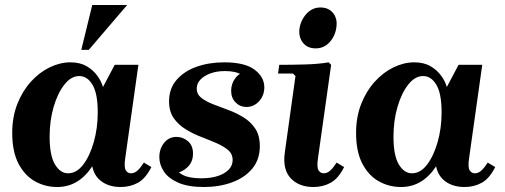

<svg xmlns="http://www.w3.org/2000/svg" viewBox="-20 -740 2025 770"><path d="M29 -207Q29 -271 49.5 -323Q70 -375 104 -412.5Q138 -450 179.5 -470Q221 -490 262 -490Q301 -490 327.5 -474.5Q354 -459 370.5 -436Q387 -413 393 -391L440 -480H535L482 -104Q477 -69 484.5 -57Q492 -45 505 -45Q520 -45 532.5 -57Q545 -69 557 -88L587 -70Q564 -24 533 -7Q502 10 464 10Q419 10 388.5 -11.5Q358 -33 350 -73Q323 -32 288 -11Q253 10 209 10Q161 10 120 -13Q79 -36 54 -84Q29 -132 29 -207ZM179 -192Q179 -116 200.5 -80.5Q222 -45 253 -45Q287 -45 313.5 -79.5Q340 -114 356 -170Q372 -226 372 -289Q372 -365 351 -400Q330 -435 298 -435Q265 -435 238 -400.5Q211 -366 195 -311Q179 -256 179 -192ZM490 -720 336 -540H306L350 -720Z M798 10Q734 10 694.5 -7.5Q655 -25 637 -52.5Q619 -80 619 -110Q619 -143 638 -167Q657 -191 688 -191Q713 -191 733.5 -174Q754 -157 754 -124Q754 -90 731.5 -69Q709 -48 686 -48Q671 -48 658 -57Q645 -66 645 -81H678Q678 -62 704.5 -43.5Q731 -25 788 -25Q825 -25 853 -34Q881 -43 897 -59.5Q913 -76 913 -98Q913 -123 894.5 -138.5Q876 -154 847 -166.5Q818 -179 785.5 -191.5Q753 -204 724 -222Q695 -240 676.5 -266.5Q658 -293 658 -334Q658 -385 688.5 -420Q719 -455 769 -472.5Q819 -490 879 -490Q962 -490 1001 -460.5Q1040 -431 1040 -390Q1040 -357 1019 -334Q998 -311 968 -311Q943 -311 925 -329Q907 -347 907 -376Q907 -405 924.5 -427.5Q942 -450 966 -450Q981 -450 991.5 -439Q1002 -428 1002 -407H972Q972 -425 949 -440Q926 -455 882 -455Q849 -455 823.5 -445.5Q798 -436 783.5 -420.5Q769 -405 769 -385Q769 -362 787.5 -347.5Q806 -333 834.5 -322Q863 -311 895.5 -299Q928 -287 956.5 -269.5Q985 -252 1003.5 -224.5Q1022 -197 1022 -154Q1022 -100 991.5 -63.5Q961 -27 910 -8.5Q859 10 798 10Z M1330 -88 1360 -70Q1337 -24 1306 -7Q1275 10 1237 10Q1179 10 1146 -25Q1113 -60 1122 -127L1165 -435L1155 -445H1095L1100 -480Q1147 -480 1202.5 -481.5Q1258 -483 1298 -490L1308 -480L1255 -104Q1250 -69 1257.5 -57Q1265 -45 1278 -45Q1293 -45 1305.5 -57Q1318 -69 1330 -88ZM1246 -546Q1213 -546 1195 -568.5Q1177 -591 1181 -625Q1186 -659 1209 -684.5Q1232 -710 1265 -710Q1298 -710 1316 -687.5Q1334 -665 1329 -631Q1325 -597 1302.5 -571.5Q1280 -546 1246 -546Z M1408 -207Q1408 -271 1428.5 -323Q1449 -375 1483 -412.5Q1517 -450 1558.5 -470Q1600 -490 1641 -490Q1680 -490 1706.5 -474.5Q1733 -459 1749.5 -436Q1766 -413 1772 -391L1819 -480H1914L1861 -104Q1856 -69 1863.5 -57Q1871 -45 1884 -45Q1899 -45 1911.5 -57Q1924 -69 1936 -88L1966 -70Q1943 -24 1912 -7Q1881 10 1843 10Q1798 10 1767.5 -11.5Q1737 -33 1729 -73Q1702 -32 1667 -11Q1632 10 1588 10Q1540 10 1499 -13Q1458 -36 1433 -84Q1408 -132 1408 -207ZM1558 -192Q1558 -116 1579.5 -80.5Q1601 -45 1632 -45Q1666 -45 1692.5 -79.5Q1719 -114 1735 -170Q1751 -226 1751 -289Q1751 -365 1730 -400Q1709 -435 1677 -435Q1644 -435 1617 -400.5Q1590 -366 1574 -311Q1558 -256 1558 -192Z"/></svg>

Font: Brygada 1918
Style: Bold Italic
Weight: 700
Italic angle: -8°
Designer: Mateusz Machalski | Borys Kosmynka | Przemek Hoffer
Foundry: NIEPODLEGLA 2018
Version: Version 3.006